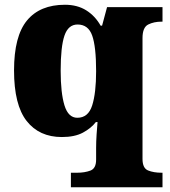

<svg xmlns="http://www.w3.org/2000/svg" viewBox="-20 -566 713 807"><path d="M278 221V160H304Q336 160 360 151Q384 142 384 105V56Q384 29 386 -1Q388 -31 390 -53H383Q363 -27 328.5 -8.5Q294 10 240 10Q145 10 92 -57.5Q39 -125 39 -270Q39 -414 93.5 -480Q148 -546 253 -546Q305 -546 342.5 -522.5Q380 -499 403 -458H409L430 -536H663V-475H659Q627 -475 603 -463Q579 -451 579 -406V102Q579 141 602.5 150.5Q626 160 659 160H663V221ZM305 -71Q351 -71 367.5 -123Q384 -175 384 -267Q384 -370 367.5 -416.5Q351 -463 306 -463Q267 -463 251 -416.5Q235 -370 235 -269Q235 -175 251 -123Q267 -71 305 -71Z"/></svg>

Font: Noto Serif Sinhala Black
Style: Regular
Weight: 900
Designer: Jelle Bosma - Monotype Design Team
Foundry: Monotype Imaging Inc.
Version: Version 2.007; ttfautohint (v1.8.4.7-5d5b)